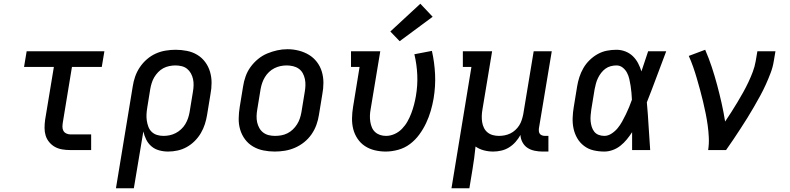

<svg xmlns="http://www.w3.org/2000/svg" viewBox="-20 -805 4240 1030"><path d="M357 0Q335 0 314 -3.5Q293 -7 275.5 -16.5Q258 -26 244.5 -42Q231 -58 225 -77.5Q219 -97 219 -118.5Q219 -140 222 -162L269 -446H109L123 -530H540L526 -446H366L317 -148Q315 -136 315 -124.5Q315 -113 320 -103.5Q325 -94 335.5 -89Q346 -84 357 -84H469V0Z M602 205 692 -341Q696 -368 705 -394Q714 -420 730 -444Q746 -468 768 -487Q790 -506 815.5 -517.5Q841 -529 868.5 -533.5Q896 -538 922 -538Q953 -538 983 -532Q1013 -526 1038 -511Q1063 -496 1080.5 -472.5Q1098 -449 1106.5 -420.5Q1115 -392 1115 -361Q1115 -330 1109 -299L1091 -189Q1087 -164 1079 -139Q1071 -114 1057.5 -91Q1044 -68 1024.5 -48.5Q1005 -29 981.5 -16Q958 -3 932.5 2.5Q907 8 882 8Q857 8 833.5 1.5Q810 -5 792.5 -20Q775 -35 764.5 -56Q754 -77 749 -100L698 205ZM857 -76Q874 -76 890.5 -79.5Q907 -83 922.5 -91Q938 -99 951.5 -111.5Q965 -124 974 -139Q983 -154 988.5 -170Q994 -186 997 -203L1015 -313Q1018 -330 1018.5 -347.5Q1019 -365 1015.5 -381Q1012 -397 1004 -411.5Q996 -426 983.5 -436Q971 -446 954.5 -450Q938 -454 921 -454Q905 -454 888 -450.5Q871 -447 856 -439Q841 -431 828.5 -418Q816 -405 807.5 -390.5Q799 -376 794 -360Q789 -344 786 -327L770 -228Q767 -210 766 -192.5Q765 -175 767.5 -158Q770 -141 776 -125Q782 -109 794 -97.5Q806 -86 822.5 -81Q839 -76 857 -76Z M1454 8Q1423 8 1393 2Q1363 -4 1337.5 -19Q1312 -34 1294.5 -57.5Q1277 -81 1268.5 -109.5Q1260 -138 1260.5 -169Q1261 -200 1266 -231L1284 -341Q1288 -368 1297.5 -395Q1307 -422 1324 -445.5Q1341 -469 1364 -488Q1387 -507 1413.5 -518Q1440 -529 1467 -535Q1494 -541 1522 -541Q1553 -541 1582.5 -533.5Q1612 -526 1637 -511Q1662 -496 1680 -472.5Q1698 -449 1706.5 -420.5Q1715 -392 1715 -361Q1715 -330 1709 -299L1691 -189Q1687 -162 1677.5 -135.5Q1668 -109 1651.5 -85Q1635 -61 1612 -42.5Q1589 -24 1562.5 -12.5Q1536 -1 1508.5 3.5Q1481 8 1454 8ZM1455 -76Q1472 -76 1489 -79Q1506 -82 1522 -90Q1538 -98 1551 -110.5Q1564 -123 1573.5 -138Q1583 -153 1588.5 -169.5Q1594 -186 1597 -203L1615 -313Q1618 -330 1618.5 -347.5Q1619 -365 1615.5 -381.5Q1612 -398 1604 -412.5Q1596 -427 1582.5 -436.5Q1569 -446 1552 -450Q1535 -454 1518 -454Q1501 -454 1484.5 -450.5Q1468 -447 1452 -439Q1436 -431 1423 -418.5Q1410 -406 1401 -391Q1392 -376 1386.5 -360Q1381 -344 1378 -327L1360 -217Q1357 -200 1356.5 -182.5Q1356 -165 1359.5 -149Q1363 -133 1371 -118.5Q1379 -104 1392 -94Q1405 -84 1421.5 -80Q1438 -76 1455 -76Q1455 -76 1455 -76Q1455 -76 1455 -76Z M2049 8Q2019 8 1990 1Q1961 -6 1937.5 -21.5Q1914 -37 1898 -61Q1882 -85 1875 -112.5Q1868 -140 1868.5 -170.5Q1869 -201 1874 -231L1909 -446H1863V-530H2020L1968 -217Q1965 -201 1964.5 -184.5Q1964 -168 1966.5 -152Q1969 -136 1975 -121.5Q1981 -107 1992.5 -96.5Q2004 -86 2019 -81Q2034 -76 2051 -76Q2074 -76 2096.5 -86Q2119 -96 2136.5 -114Q2154 -132 2166 -153.5Q2178 -175 2186.5 -197.5Q2195 -220 2201 -243Q2207 -266 2211 -289Q2221 -347 2218.5 -403Q2216 -459 2203 -514L2297 -532Q2311 -470 2314 -406Q2317 -342 2306 -276Q2300 -242 2290.5 -209.5Q2281 -177 2266 -145Q2251 -113 2229.5 -83.5Q2208 -54 2179.5 -32.5Q2151 -11 2116.5 -1.5Q2082 8 2049 8ZM2124 -584 2074 -636 2235 -785 2301 -715Z M2402 205 2509 -446H2463V-530H2620L2568 -217Q2565 -200 2564.5 -183Q2564 -166 2566.5 -150Q2569 -134 2576 -119.5Q2583 -105 2595 -95Q2607 -85 2623 -80.5Q2639 -76 2656 -76Q2672 -76 2687.5 -79Q2703 -82 2717.5 -89Q2732 -96 2744.5 -107.5Q2757 -119 2765.5 -132.5Q2774 -146 2779 -161.5Q2784 -177 2787 -192L2843 -530H2940L2871 -116Q2870 -108 2871 -100Q2872 -92 2876.5 -86.5Q2881 -81 2888.5 -78.5Q2896 -76 2904 -76H2922V8H2890Q2869 8 2847.5 3.5Q2826 -1 2809.5 -12Q2793 -23 2783 -41.5Q2773 -60 2772 -81Q2761 -61 2745.5 -43.5Q2730 -26 2710.5 -14Q2691 -2 2669 3Q2647 8 2626 8Q2600 8 2575.5 1.5Q2551 -5 2531 -19Q2528 12 2524 42Q2520 72 2515 102L2498 205Z M3222 8Q3192 8 3164 1.5Q3136 -5 3113.5 -22Q3091 -39 3077 -63Q3063 -87 3057 -114.5Q3051 -142 3052 -172Q3053 -202 3058 -231L3076 -341Q3080 -366 3088 -391Q3096 -416 3109.5 -439.5Q3123 -463 3143 -482.5Q3163 -502 3186.5 -515Q3210 -528 3235.5 -533Q3261 -538 3287 -538Q3312 -538 3335 -529Q3358 -520 3375 -503.5Q3392 -487 3403 -466Q3414 -445 3421 -422Q3430 -449 3439 -476Q3448 -503 3457 -530H3554Q3528 -462 3502.5 -393Q3477 -324 3450 -256Q3456 -192 3459.5 -128Q3463 -64 3468 0H3371Q3371 -24 3371 -48Q3371 -72 3371 -96Q3358 -76 3342.5 -57Q3327 -38 3308 -23Q3289 -8 3266.5 0Q3244 8 3222 8ZM3222 -76Q3242 -76 3261 -88.5Q3280 -101 3293.5 -117.5Q3307 -134 3317.5 -153Q3328 -172 3337.5 -191.5Q3347 -211 3355 -230.5Q3363 -250 3370 -270Q3369 -289 3367.5 -307.5Q3366 -326 3363 -344.5Q3360 -363 3356 -381Q3352 -399 3343.5 -415Q3335 -431 3320.5 -442.5Q3306 -454 3287 -454Q3272 -454 3256.5 -450Q3241 -446 3228 -436.5Q3215 -427 3205 -414Q3195 -401 3188 -386.5Q3181 -372 3177 -357Q3173 -342 3170 -327L3152 -217Q3150 -202 3148.5 -186Q3147 -170 3148.5 -154.5Q3150 -139 3154.5 -124.5Q3159 -110 3168 -98.5Q3177 -87 3191.5 -81.5Q3206 -76 3222 -76Z M3779 0Q3784 -33 3782.5 -66.5Q3781 -100 3776.5 -132.5Q3772 -165 3765.5 -197Q3759 -229 3751.5 -260.5Q3744 -292 3735.5 -323Q3727 -354 3718 -385Q3709 -416 3698.5 -446Q3688 -476 3675 -505L3763 -538Q3783 -492 3798.5 -445Q3814 -398 3827 -349.5Q3840 -301 3851 -252Q3862 -203 3870 -153Q3887 -178 3903.5 -204Q3920 -230 3936 -256.5Q3952 -283 3967 -310Q3982 -337 3995 -364.5Q4008 -392 4018.5 -420Q4029 -448 4034 -477L4043 -530H4140L4131 -477Q4126 -445 4114 -413.5Q4102 -382 4088 -351Q4074 -320 4057.5 -290Q4041 -260 4024 -230.5Q4007 -201 3989 -172Q3971 -143 3952 -114Q3933 -85 3914 -56.5Q3895 -28 3875 0Z"/></svg>

Font: Iosevka Slab Medium Extended
Style: Italic
Weight: 500
Width: 7
Italic angle: -9°
Monospace: yes
Designer: Belleve Invis
Foundry: Belleve Invis
Version: Version 11.1.0; ttfautohint (v1.8.3)